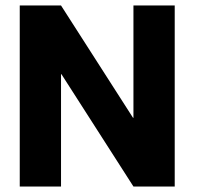

<svg xmlns="http://www.w3.org/2000/svg" viewBox="-20 -680 721 700"><path d="M617 0H466.5L204 -409.5H202.5V0H52V-660H202.5L465 -250.5H466.5V-660H617Z"/></svg>

Font: Lucymar Sans
Style: Bold
Weight: 700
Foundry: The League of Moveable Type (original font) / Main changes by Cristiano Sobral with portions from Mirco Monsees
Version: Version 2.001;August 30, 2020;FontCreator 13.0.0.2681 64-bit